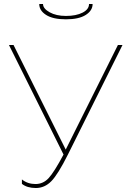

<svg xmlns="http://www.w3.org/2000/svg" viewBox="-20 -936 658 964"><path d="M90 -13V-35Q119 -12 158 -12Q197 -12 224.5 -42Q252 -72 299 -160L25 -710H48L310 -185L572 -710H595L321 -160Q271 -60 237.5 -26Q204 8 160 8Q116 8 90 -13ZM177 -916H196Q196 -893 229 -874.5Q262 -856 311 -856Q362 -856 394.5 -872.5Q427 -889 427 -916H445Q445 -883 410.5 -861Q376 -839 311 -839Q246 -839 211.5 -861Q177 -883 177 -916Z"/></svg>

Font: Raleway
Style: Thin
Weight: 100
Designer: Matt McInerney, Pablo Impallari, Rodrigo Fuenzalida
Foundry: Matt McInerney, Pablo Impallari, Rodrigo Fuenzalida
Version: Version 3.000